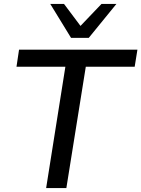

<svg xmlns="http://www.w3.org/2000/svg" viewBox="-20 -958 720 978"><path d="M215 0 313 -618H64L77 -705H680L666 -618H417L318 0ZM342 -765 236 -938H306L390 -826L497 -938H573L432 -765Z"/></svg>

Font: Nunito Sans 12pt ExtraLight 12pt SemiBold
Style: Italic
Weight: 600
Italic angle: -9°
Version: Version 3.101;gftools[0.9.27]